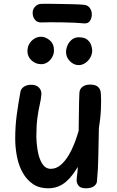

<svg xmlns="http://www.w3.org/2000/svg" viewBox="-20 -1003 632 1035"><path d="M239 12Q191 12 157.5 -11Q124 -34 102.5 -72Q81 -110 71.5 -158.5Q62 -207 62 -256Q62 -323 70.5 -385.5Q79 -448 90 -507Q92 -523 107.5 -534.5Q123 -546 149 -546Q176 -546 190.5 -530.5Q205 -515 203 -492Q201 -468 194 -438Q187 -408 181.5 -367Q176 -326 176 -266Q177 -223 184.5 -183.5Q192 -144 209 -118.5Q226 -93 254 -93Q283 -93 307 -113.5Q331 -134 350 -166Q369 -198 382.5 -233.5Q396 -269 404 -298Q405 -355 405.5 -407Q406 -459 408 -502Q409 -523 424.5 -535Q440 -547 466 -547Q487 -547 499.5 -540.5Q512 -534 518 -522Q524 -510 524 -494Q525 -482 525 -461Q525 -440 524 -415Q523 -390 520 -363Q517 -336 513 -311Q511 -229 510 -160.5Q509 -92 503 -30Q503 -11 487 0.5Q471 12 444 12Q414 12 403.5 -2Q393 -16 393 -31Q393 -40 394.5 -50.5Q396 -61 397.5 -74Q399 -87 399 -103Q386 -81 370.5 -60.5Q355 -40 336 -23.5Q317 -7 293 2.5Q269 12 239 12ZM202 -657Q173 -657 150.5 -677Q128 -697 128 -727Q128 -750 138.5 -767.5Q149 -785 166 -795Q183 -805 201 -805Q225 -805 248 -786Q271 -767 271 -732Q271 -712 261.5 -695Q252 -678 236.5 -667.5Q221 -657 202 -657ZM404 -652Q378 -652 357 -673Q336 -694 336 -723Q336 -740 344 -758.5Q352 -777 367.5 -789.5Q383 -802 404 -802Q436 -802 451.5 -788.5Q467 -775 472 -758Q477 -741 477 -731Q477 -711 467 -693Q457 -675 440 -663.5Q423 -652 404 -652ZM200 -882Q180 -882 168 -897Q156 -912 156 -934Q156 -953 169 -967Q182 -981 200 -982Q218 -983 249.5 -982.5Q281 -982 316 -981.5Q351 -981 383 -980Q415 -979 433 -977Q454 -975 464.5 -959.5Q475 -944 475 -926Q475 -905 464.5 -890Q454 -875 433 -877Q415 -879 383.5 -880.5Q352 -882 316.5 -882.5Q281 -883 249.5 -883Q218 -883 200 -882Z"/></svg>

Font: Playpen Sans Medium
Style: Regular
Weight: 500
Designer: Laura Meseguer, Veronika Burian, José Scaglione
Foundry: TypeTogether
Version: Version 1.001